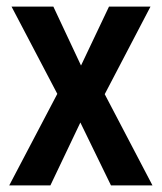

<svg xmlns="http://www.w3.org/2000/svg" viewBox="-20 -563 491 583"><path d="M154 -278 15 -543H142L226 -364L311 -543H437L298 -277L443 0H317L224 -191L133 0H8Z"/></svg>

Font: Noto Sans Gurmukhi Condensed SemiBold
Style: Regular
Weight: 600
Width: 3
Designer: Jelle Bosma - Monotype Design Team
Foundry: Monotype Imaging Inc.
Version: Version 2.004; ttfautohint (v1.8.4.7-5d5b)